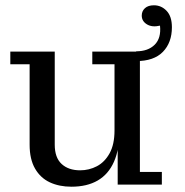

<svg xmlns="http://www.w3.org/2000/svg" viewBox="-20 -698 699 726"><path d="M250 8Q204 8 168.5 -8.5Q133 -25 112.5 -60.5Q92 -96 92 -151V-455H19V-503H187V-151Q187 -102 213 -78Q239 -54 283 -54Q317 -54 346.5 -69.5Q376 -85 394.5 -118.5Q413 -152 413 -205L432 -206Q432 -134 411 -86.5Q390 -39 349.5 -15.5Q309 8 250 8ZM425 0V-167L413 -165V-455H329V-503H509V-48H592V0ZM495 -504Q540 -504 565 -529Q590 -554 585 -601Q555 -594 535.5 -606Q516 -618 516 -639Q516 -656 528 -667Q540 -678 562 -678Q590 -678 610 -657Q630 -636 630 -595Q630 -537 596 -502Q562 -467 495 -467Z"/></svg>

Font: Montagu Slab
Style: Bold
Weight: 700
Designer: Florian Karsten
Foundry: Florian Karsten
Version: Version 1.000